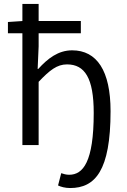

<svg xmlns="http://www.w3.org/2000/svg" viewBox="-20 -732 640 969"><path d="M334 217C460 217 538 130 538 -171C538 -375 469 -478 344 -478C274 -478 221 -437 173 -384H170L175 -498V-564H388V-626H175V-712H93V-626L20 -621V-564H93V0H175V-319C231 -378 268 -407 318 -407C408 -407 453 -338 453 -162C453 86 399 150 329 150C314 150 300 146 289 142L273 204C287 211 309 217 334 217Z"/></svg>

Font: Hasklig
Style: Regular
Weight: 400
Monospace: yes
Designer: Paul D. Hunt, Teo Tuominen
Foundry: Adobe Systems Incorporated
Version: Version 2.030;PS 1.0;hotconv 16.6.51;makeotf.lib2.5.65220